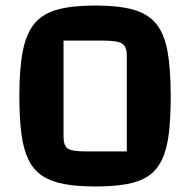

<svg xmlns="http://www.w3.org/2000/svg" viewBox="-20 -660 689 695"><path d="M50 -312Q50 -411 62.5 -475Q75 -539 105 -575Q135 -611 188.5 -625.5Q242 -640 325 -640Q408 -640 461 -625.5Q514 -611 544 -575.5Q574 -540 586 -476Q598 -412 598 -312Q598 -232 591 -175.5Q584 -119 566 -81.5Q548 -44 517 -23Q486 -2 438.5 6.5Q391 15 325 15Q258 15 211 6Q164 -3 132.5 -24Q101 -45 83 -82Q65 -119 57.5 -175.5Q50 -232 50 -312ZM210 -513V-165Q210 -133 225 -122.5Q240 -112 289 -112H439V-460Q439 -492 421.5 -502.5Q404 -513 354 -513Z"/></svg>

Font: Changa SemiBold
Style: Regular
Weight: 600
Designer: Eduardo Rodriguez Tunni
Foundry: Eduardo Rodriguez Tunni
Version: Version 3.002; ttfautohint (v1.8.2)